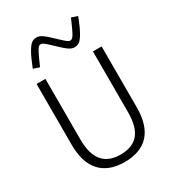

<svg xmlns="http://www.w3.org/2000/svg" viewBox="-214 -1017 1042 1151"><g transform="rotate(-30 307.0 -441.0)"><path d="M502 -882.8Q477.1 -818.8 458.3 -785.6Q439.5 -752.4 424.6 -741.7Q409.7 -731 389.2 -731Q371.6 -731 351.1 -744.9Q330.6 -758.8 287.1 -800.8Q254.4 -832 242.9 -840.6Q231.4 -849.1 222.2 -849.1Q212.9 -849.1 205.6 -841.3Q198.2 -833.5 185.8 -809.1Q173.3 -784.7 149.9 -731L107.9 -745.1Q132.8 -809.1 151.9 -842.3Q170.9 -875.5 185.8 -886.2Q200.7 -897 221.2 -897Q238.8 -897 259.3 -883.1Q279.8 -869.1 323.2 -827.1Q356 -795.9 367.4 -787.4Q378.9 -778.8 388.2 -778.8Q401.4 -778.8 413.8 -799.1Q426.3 -819.3 460 -897ZM472.2 -233.9V-654.8H532.2V-233.9Q532.2 -109.4 474.9 -47.1Q417.5 15.1 306.2 15.1Q197.3 15.1 139.6 -47.9Q82 -110.8 82 -233.9V-654.8H143.1V-233.9Q143.1 -36.1 307.1 -36.1Q390.6 -36.1 431.4 -84Q472.2 -131.8 472.2 -233.9Z"/></g></svg>

Font: IntelOne Mono Light
Style: Regular
Weight: 300
Designer: Fred Shallcrass
Foundry: Frere-Jones Type LLC
Version: Version 1.200;hotconv 1.1.0;makeotfexe 2.6.0;FJTRelease1.2